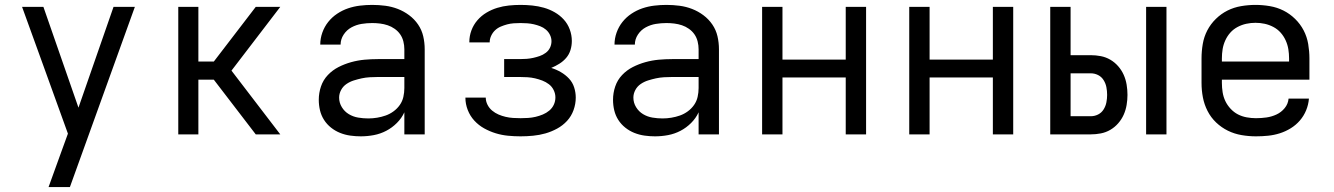

<svg xmlns="http://www.w3.org/2000/svg" viewBox="-20 -548 5440 783"><path d="M178 215Q191 180 203.5 144.5Q216 109 229 74L257 -3L158 -277L70 -520H157L300 -109L443 -520H530L265 215Z M707 0V-520H789V-297H852L1023 -520H1123L924 -260L1123 0H1023L852 -223H789V0Z M1451 8Q1430 8 1408.5 5Q1387 2 1367 -6Q1347 -14 1330 -27.5Q1313 -41 1301.5 -59Q1290 -77 1285 -98Q1280 -119 1280 -141Q1280 -169 1289 -195.5Q1298 -222 1317 -242Q1336 -262 1360.5 -274.5Q1385 -287 1412 -294.5Q1439 -302 1466.5 -304.5Q1494 -307 1521 -307H1629V-347Q1629 -363 1625 -379Q1621 -395 1612 -408Q1603 -421 1589.5 -430.5Q1576 -440 1561 -445Q1546 -450 1530 -452Q1514 -454 1498 -454Q1476 -454 1454.5 -450.5Q1433 -447 1413.5 -436.5Q1394 -426 1381.5 -407Q1369 -388 1369 -366H1286Q1286 -391 1294.5 -415Q1303 -439 1318.5 -458.5Q1334 -478 1355 -492Q1376 -506 1399.5 -514Q1423 -522 1448 -525Q1473 -528 1498 -528Q1525 -528 1551.5 -524.5Q1578 -521 1602.5 -511.5Q1627 -502 1648.5 -486Q1670 -470 1685 -448Q1700 -426 1706 -400Q1712 -374 1712 -347V0H1629V-90Q1618 -66 1598.5 -46.5Q1579 -27 1555 -14.5Q1531 -2 1504.5 3Q1478 8 1451 8ZM1482 -65Q1500 -65 1518 -68Q1536 -71 1553 -77Q1570 -83 1585 -94Q1600 -105 1610.5 -120Q1621 -135 1625 -153Q1629 -171 1629 -189V-234H1521Q1505 -234 1488 -233Q1471 -232 1455 -228.5Q1439 -225 1423 -220Q1407 -215 1393 -205.5Q1379 -196 1371 -181Q1363 -166 1363 -150Q1363 -129 1374 -111Q1385 -93 1402.5 -82.5Q1420 -72 1440.5 -68.5Q1461 -65 1482 -65Z M2103 8Q2077 8 2051.5 5.5Q2026 3 2001.5 -4.5Q1977 -12 1954.5 -24.5Q1932 -37 1914.5 -56Q1897 -75 1887.5 -99.5Q1878 -124 1878 -149V-150H1961Q1961 -135 1968 -121Q1975 -107 1987 -97Q1999 -87 2013 -81Q2027 -75 2042 -71.5Q2057 -68 2072 -67Q2087 -66 2103 -66Q2118 -66 2133.5 -67Q2149 -68 2164 -71.5Q2179 -75 2193.5 -81Q2208 -87 2220 -97Q2232 -107 2238.5 -121Q2245 -135 2245 -151Q2245 -166 2238 -180.5Q2231 -195 2218.5 -204.5Q2206 -214 2191.5 -219.5Q2177 -225 2162 -228.5Q2147 -232 2131.5 -233Q2116 -234 2100 -234H2036V-307H2100Q2114 -307 2127.5 -308Q2141 -309 2154.5 -312Q2168 -315 2181 -319.5Q2194 -324 2205.5 -332.5Q2217 -341 2223 -353.5Q2229 -366 2229 -380Q2229 -393 2223 -405.5Q2217 -418 2206.5 -427Q2196 -436 2183 -441Q2170 -446 2157 -449Q2144 -452 2130 -453Q2116 -454 2103 -454Q2089 -454 2075 -453Q2061 -452 2048 -448.5Q2035 -445 2022 -439.5Q2009 -434 1999 -424.5Q1989 -415 1983 -402Q1977 -389 1977 -376V-375H1894V-377Q1894 -401 1902.5 -424Q1911 -447 1927 -465.5Q1943 -484 1964 -496.5Q1985 -509 2008 -516Q2031 -523 2055 -525.5Q2079 -528 2103 -528Q2127 -528 2151 -525.5Q2175 -523 2198 -516.5Q2221 -510 2242 -498Q2263 -486 2279 -468.5Q2295 -451 2303.5 -428Q2312 -405 2312 -381Q2312 -362 2306.5 -344Q2301 -326 2289 -312Q2277 -298 2261 -288Q2245 -278 2228 -271Q2248 -265 2267 -254Q2286 -243 2300.5 -227.5Q2315 -212 2321.5 -191.5Q2328 -171 2328 -150Q2328 -124 2319 -99Q2310 -74 2292.5 -55Q2275 -36 2252 -23.5Q2229 -11 2204.5 -4Q2180 3 2154 5.5Q2128 8 2103 8Z M2651 8Q2630 8 2608.5 5Q2587 2 2567 -6Q2547 -14 2530 -27.5Q2513 -41 2501.5 -59Q2490 -77 2485 -98Q2480 -119 2480 -141Q2480 -169 2489 -195.5Q2498 -222 2517 -242Q2536 -262 2560.5 -274.5Q2585 -287 2612 -294.5Q2639 -302 2666.5 -304.5Q2694 -307 2721 -307H2829V-347Q2829 -363 2825 -379Q2821 -395 2812 -408Q2803 -421 2789.5 -430.5Q2776 -440 2761 -445Q2746 -450 2730 -452Q2714 -454 2698 -454Q2676 -454 2654.5 -450.5Q2633 -447 2613.5 -436.5Q2594 -426 2581.5 -407Q2569 -388 2569 -366H2486Q2486 -391 2494.5 -415Q2503 -439 2518.5 -458.5Q2534 -478 2555 -492Q2576 -506 2599.5 -514Q2623 -522 2648 -525Q2673 -528 2698 -528Q2725 -528 2751.5 -524.5Q2778 -521 2802.5 -511.5Q2827 -502 2848.5 -486Q2870 -470 2885 -448Q2900 -426 2906 -400Q2912 -374 2912 -347V0H2829V-90Q2818 -66 2798.5 -46.5Q2779 -27 2755 -14.5Q2731 -2 2704.5 3Q2678 8 2651 8ZM2682 -65Q2700 -65 2718 -68Q2736 -71 2753 -77Q2770 -83 2785 -94Q2800 -105 2810.5 -120Q2821 -135 2825 -153Q2829 -171 2829 -189V-234H2721Q2705 -234 2688 -233Q2671 -232 2655 -228.5Q2639 -225 2623 -220Q2607 -215 2593 -205.5Q2579 -196 2571 -181Q2563 -166 2563 -150Q2563 -129 2574 -111Q2585 -93 2602.5 -82.5Q2620 -72 2640.5 -68.5Q2661 -65 2682 -65Z M3088 0V-520H3171V-305H3429V-520H3512V0H3429V-232H3171V0Z M3688 0V-520H3771V-305H4029V-520H4112V0H4029V-232H3771V0Z M4654 0V-520H4737V0ZM4263 0V-520H4346V-323H4428Q4449 -323 4469.5 -319Q4490 -315 4508 -304.5Q4526 -294 4540 -278Q4554 -262 4562.5 -243Q4571 -224 4574.5 -203Q4578 -182 4578 -161Q4578 -141 4574.5 -120Q4571 -99 4562.5 -80Q4554 -61 4540 -45Q4526 -29 4508 -18.5Q4490 -8 4469.5 -4Q4449 0 4428 0ZM4428 -74Q4444 -74 4458 -81Q4472 -88 4480.5 -101.5Q4489 -115 4492 -130.5Q4495 -146 4495 -161Q4495 -177 4492 -192.5Q4489 -208 4480.5 -221.5Q4472 -235 4458 -242Q4444 -249 4428 -249H4346V-74Z M5102 8Q5073 8 5043.5 3Q5014 -2 4987.5 -15Q4961 -28 4939.5 -48.5Q4918 -69 4904.5 -95.5Q4891 -122 4885.5 -151Q4880 -180 4880 -210V-310Q4880 -339 4885 -368.5Q4890 -398 4903.5 -424Q4917 -450 4938.5 -471Q4960 -492 4986 -505Q5012 -518 5041.5 -523Q5071 -528 5100 -528Q5129 -528 5158.5 -523Q5188 -518 5214 -505Q5240 -492 5261.5 -471Q5283 -450 5296.5 -424Q5310 -398 5315 -368.5Q5320 -339 5320 -310V-223H4963V-210Q4963 -191 4966 -172Q4969 -153 4977 -136Q4985 -119 4998.5 -104.5Q5012 -90 5028.5 -81.5Q5045 -73 5064 -69.5Q5083 -66 5102 -66Q5124 -66 5145 -69Q5166 -72 5185.5 -81Q5205 -90 5219 -107Q5233 -124 5235 -146H5318Q5316 -121 5306.5 -98Q5297 -75 5281 -56.5Q5265 -38 5244 -25Q5223 -12 5199.5 -4.5Q5176 3 5151.5 5.5Q5127 8 5102 8ZM4963 -297H5237V-310Q5237 -329 5234 -347.5Q5231 -366 5223 -383.5Q5215 -401 5202.5 -415Q5190 -429 5173 -438Q5156 -447 5137.5 -451Q5119 -455 5100 -455Q5081 -455 5062.5 -451Q5044 -447 5027 -438Q5010 -429 4997.5 -415Q4985 -401 4977 -383.5Q4969 -366 4966 -347.5Q4963 -329 4963 -310Z"/></svg>

Font: Iosevka Fixed Extended
Style: Regular
Weight: 400
Width: 7
Monospace: yes
Designer: Belleve Invis
Foundry: Belleve Invis
Version: Version 24.1.1; ttfautohint (v1.8.4)